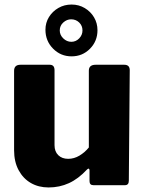

<svg xmlns="http://www.w3.org/2000/svg" viewBox="-20 -815 637 845"><path d="M280 -116Q306 -116 329.5 -130Q353 -144 371 -166V-504Q371 -530 401 -530H527Q551 -530 551 -506L547 -20Q547 0 530 0H391Q374 0 374 -18V-65Q374 -71 371 -72.5Q368 -74 363 -69Q325 -28 283.5 -9Q242 10 194 10Q150 10 116 -9.5Q82 -29 62 -66Q42 -103 42 -154V-503Q42 -530 70 -530H199Q220 -530 220 -506V-176Q220 -148 236.5 -132Q253 -116 280 -116ZM409 -682Q409 -634 376 -600.5Q343 -567 295 -567Q247 -567 213.5 -601Q180 -635 180 -684Q180 -715 195.5 -740Q211 -765 237 -780Q263 -795 295 -795Q327 -795 353 -779.5Q379 -764 394 -738.5Q409 -713 409 -682ZM343 -681Q343 -702 328.5 -716Q314 -730 293 -730Q274 -730 258.5 -716Q243 -702 243 -681Q243 -661 258.5 -646Q274 -631 294 -631Q314 -631 328.5 -646Q343 -661 343 -681Z"/></svg>

Font: Libre Franklin ExtraBold
Style: Regular
Weight: 800
Designer: Pablo Impallari, Rodrigo Fuenzalida, Nhung Nguyen
Foundry: Impallari Type
Version: Version 3.000